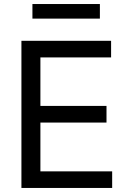

<svg xmlns="http://www.w3.org/2000/svg" viewBox="-20 -929 639 949"><path d="M85.9 0H534.4V-82H179.7V-323.2H506.4V-405.5H179.7V-645.2H529.1V-727.3H85.9ZM140.3 -837H473.7V-909.1H140.3Z"/></svg>

Font: Margiela Sans Text
Style: Regular
Weight: 400
Designer: Stefan Endress, Andreas Faust
Version: Version 1.100;FEAKit 1.0